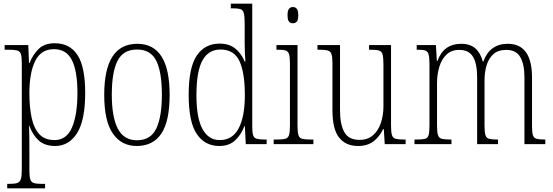

<svg xmlns="http://www.w3.org/2000/svg" viewBox="-20 -780 2994 1039"><path d="M19 239V215H30Q58 215 72.5 210.5Q87 206 92.5 190Q98 174 98 139V-438Q98 -472 93 -487.5Q88 -503 72.5 -507Q57 -511 25 -511H5V-536H133L137 -439H140Q158 -485 189.5 -515.5Q221 -546 276 -546Q358 -546 399.5 -482Q441 -418 441 -277Q441 -129 397 -59.5Q353 10 278 10Q223 10 190 -19.5Q157 -49 139 -99H137Q138 -81 138.5 -51Q139 -21 139 18V140Q139 175 144 190.5Q149 206 163.5 210.5Q178 215 205 215H224V239ZM275 -22Q340 -22 369.5 -90Q399 -158 399 -277Q399 -396 369 -455Q339 -514 272 -514Q202 -514 170.5 -450Q139 -386 139 -276Q139 -199 151.5 -141.5Q164 -84 193.5 -53Q223 -22 275 -22Z M720 10Q637 10 590.5 -57.5Q544 -125 544 -267Q544 -543 723 -543Q898 -543 898 -267Q898 -124 853 -57Q808 10 720 10ZM721 -21Q796 -21 826 -85Q856 -149 856 -267Q856 -391 825.5 -451.5Q795 -512 722 -512Q647 -512 616 -451Q585 -390 585 -267Q585 -147 617.5 -84Q650 -21 721 -21Z M1167 10Q1089 10 1045 -54.5Q1001 -119 1001 -267Q1001 -415 1045 -479.5Q1089 -544 1168 -544Q1220 -544 1253 -517.5Q1286 -491 1304 -447H1308Q1306 -471 1305 -497Q1304 -523 1304 -548V-656Q1304 -693 1299 -710Q1294 -727 1280 -731Q1266 -735 1239 -735H1229V-760H1345V-93Q1345 -62 1350 -47.5Q1355 -33 1369.5 -29Q1384 -25 1412 -25H1423V0H1310L1305 -98H1303Q1284 -49 1251.5 -19.5Q1219 10 1167 10ZM1170 -22Q1238 -22 1271.5 -85.5Q1305 -149 1305 -265Q1305 -386 1276 -449Q1247 -512 1173 -512Q1108 -512 1075.5 -453Q1043 -394 1043 -265Q1043 -140 1076.5 -80.5Q1110 -21 1170 -22Z M1565 -654Q1552 -654 1544 -663Q1536 -672 1536 -698Q1536 -723 1544 -732.5Q1552 -742 1565 -742Q1578 -742 1586 -732.5Q1594 -723 1594 -698Q1594 -672 1586 -663Q1578 -654 1565 -654ZM1461 0V-25H1480Q1509 -25 1524 -29Q1539 -33 1544 -49Q1549 -65 1549 -98V-435Q1549 -469 1544.5 -485.5Q1540 -502 1526.5 -506.5Q1513 -511 1486 -511H1476V-536H1590V-99Q1590 -65 1595 -49Q1600 -33 1615 -29Q1630 -25 1659 -25H1676V0Z M1918 10Q1851 10 1815 -35.5Q1779 -81 1779 -184V-439Q1779 -473 1773.5 -488Q1768 -503 1753 -507Q1738 -511 1707 -511H1698V-536H1820V-184Q1820 -106 1843.5 -64.5Q1867 -23 1926 -23Q1970 -23 1998.5 -48Q2027 -73 2041 -114.5Q2055 -156 2055 -205V-429Q2055 -467 2050.5 -484.5Q2046 -502 2031 -506.5Q2016 -511 1984 -511H1977V-536H2096V-101Q2096 -65 2101 -49Q2106 -33 2121 -29Q2136 -25 2165 -25H2175V0H2062L2057 -81H2053Q2034 -40 2001 -15Q1968 10 1918 10Z M2223 0V-25H2236Q2266 -25 2280.5 -29Q2295 -33 2299.5 -49Q2304 -65 2304 -100V-433Q2304 -468 2299.5 -485Q2295 -502 2281.5 -506.5Q2268 -511 2240 -511H2235V-536H2339L2344 -450H2347Q2365 -498 2397 -520.5Q2429 -543 2475 -543Q2524 -543 2552.5 -518Q2581 -493 2593 -446H2595Q2630 -543 2728 -543Q2859 -543 2859 -360V-96Q2859 -63 2864 -48Q2869 -33 2883.5 -29Q2898 -25 2927 -25H2931V0H2818V-361Q2818 -432 2795.5 -471Q2773 -510 2720 -510Q2676 -510 2650.5 -487.5Q2625 -465 2613.5 -427.5Q2602 -390 2602 -345V-99Q2602 -65 2607 -49Q2612 -33 2626.5 -29Q2641 -25 2669 -25H2675V0H2562V-361Q2562 -436 2539.5 -473Q2517 -510 2465 -510Q2423 -510 2396.5 -485Q2370 -460 2357.5 -419Q2345 -378 2345 -331V-99Q2345 -65 2350 -49Q2355 -33 2370.5 -29Q2386 -25 2416 -25H2423V0Z"/></svg>

Font: Noto Serif Ethiopic Condensed ExtraLight
Style: Regular
Weight: 200
Width: 3
Designer: Monotype Design Team
Foundry: Monotype Imaging Inc.
Version: Version 2.102; ttfautohint (v1.8.4.7-5d5b)